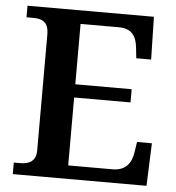

<svg xmlns="http://www.w3.org/2000/svg" viewBox="-52 -762 745 811"><g transform="rotate(5 321.0 -357.0)"><path d="M32 0H599L606 -181H543L536 -135C529 -91 506 -57 450 -57H262V-345H501V-401H262V-657H424C479 -657 499 -626 504 -579L509 -533H572L568 -714H32V-665H58C95 -665 126 -657 126 -600V-109C126 -62 96 -49 59 -49H32Z"/></g></svg>

Font: Noto Serif Devanagari SemiBold
Style: Regular
Weight: 600
Designer: Universal Thirst, Indian Type Foundry and the Monotype Design Team
Foundry: Monotype Imaging Inc.
Version: Version 2.004